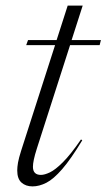

<svg xmlns="http://www.w3.org/2000/svg" viewBox="-20 -655 380 685"><path d="M111.5 -125Q104 -101.5 100.8 -86Q97.5 -70.5 97.5 -60Q97.5 -31 126 -31Q139 -31 158 -40Q177 -49 204.2 -76Q231.5 -103 269 -157.5L273.5 -154.5Q233 -87.5 202 -51.8Q171 -16 145.5 -3Q120 10 96 10Q72 10 56.8 -3.5Q41.5 -17 41.5 -47Q41.5 -58.5 44.2 -74.8Q47 -91 55.5 -117.5L176.5 -494H73.5L80 -512H182L221.5 -635H275L235.5 -512H340L335.5 -494H230Z"/></svg>

Font: Newsreader Display Light
Style: Italic
Weight: 300
Italic angle: -17°
Designer: Hugues Gentile
Foundry: Production Type
Version: Version 1.001